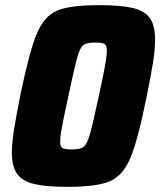

<svg xmlns="http://www.w3.org/2000/svg" viewBox="-20 -716 621 744"><path d="M26 -125Q26 -162 34.5 -215Q43 -268 59 -348Q94 -518 122.5 -585.5Q151 -653 200.5 -674.5Q250 -696 364 -696Q449 -696 495 -685Q541 -674 561 -645.5Q581 -617 581 -562Q581 -526 573 -474.5Q565 -423 548 -340Q514 -172 485 -103.5Q456 -35 405.5 -13.5Q355 8 241 8Q157 8 112 -3Q67 -14 46.5 -42Q26 -70 26 -125ZM363 -344Q380 -422 387 -461Q394 -500 394 -519Q394 -541 384.5 -546Q375 -551 347 -551Q315 -551 302.5 -541Q290 -531 279.5 -494Q269 -457 245 -344Q228 -266 220.5 -226.5Q213 -187 213 -168Q213 -147 222.5 -142Q232 -137 260 -137Q291 -137 304 -147Q317 -157 328 -194.5Q339 -232 363 -344Z"/></svg>

Font: Saira Semi Condensed ExtraBold
Style: Italic
Weight: 800
Width: 4
Italic angle: -12°
Designer: Hector Gatti with collaboration of the Omnibus-Type team
Foundry: Omnibus-Type
Version: Version 1.001; ttfautohint (v1.8)